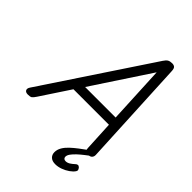

<svg xmlns="http://www.w3.org/2000/svg" viewBox="-396 -1150 1561 1561"><g transform="rotate(45 384.0 -369.5)"><path d="M-16 14Q-42 14 -50 -1.5Q-58 -17 -43 -39L566 -956Q581 -979 595.5 -987.5Q610 -996 635 -996Q654 -996 665 -986.5Q676 -977 677 -945L722 -31Q723 -11 711.5 1.5Q700 14 674 14Q652 14 645 5.5Q638 -3 637 -23L624 -279H216L49 -26Q32 0 21 7Q10 14 -16 14ZM270 -359H621L597 -855ZM542 257Q506 257 487 239Q468 221 468 192Q468 162 484.5 134Q501 106 528 81Q555 56 586.5 32Q618 8 649 -14L717 -16V-10Q688 12 659.5 34Q631 56 608 77.5Q585 99 571 118.5Q557 138 557 155Q557 166 564 173Q571 180 584 180Q603 180 621 169Q639 158 658 140Q666 132 676 130.5Q686 129 696 139Q702 146 706 155.5Q710 165 703 176Q690 196 663 215Q636 234 604 245.5Q572 257 542 257Z"/></g></svg>

Font: Playwrite IE
Style: Regular
Weight: 400
Designer: Veronika Burian, José Scaglione
Foundry: TypeTogether
Version: Version 1.002